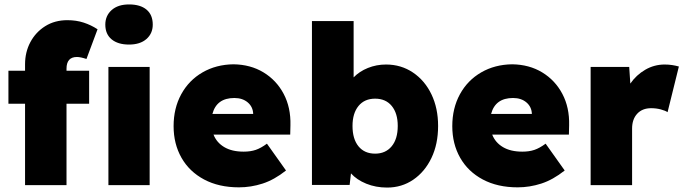

<svg xmlns="http://www.w3.org/2000/svg" viewBox="-20 -835 3092 866"><path d="M93 0V-367H18V-516H93V-545Q93 -600 117 -645Q141 -690 184 -717Q227 -744 284 -744Q324 -744 357.5 -733Q391 -722 420 -703L370 -569Q343 -578 327 -578Q280 -578 280 -525V-516H382V-367H280V0ZM562 -634Q512 -634 483.5 -657.5Q455 -681 455 -724Q455 -764 483.5 -789.5Q512 -815 562 -815Q613 -815 641 -791.5Q669 -768 669 -724Q669 -684 640.5 -659Q612 -634 562 -634ZM469 0V-533H655V0Z M1058 10Q967 10 900.5 -25.5Q834 -61 798.5 -123.5Q763 -186 763 -266Q763 -347 797.5 -410Q832 -473 893.5 -508.5Q955 -544 1033 -545Q1110 -544 1168.5 -508.5Q1227 -473 1259.5 -411.5Q1292 -350 1290 -270L1289 -228H943Q957 -192 991.5 -171.5Q1026 -151 1079 -151Q1110 -151 1133.5 -159Q1157 -167 1184 -187L1270 -66Q1217 -24 1164.5 -7Q1112 10 1058 10ZM1037 -393Q957 -393 938 -321H1122Q1121 -353 1097.5 -373Q1074 -393 1037 -393Z M1726 11Q1675 11 1632 -6.5Q1589 -24 1563 -53L1557 -1H1387V-740H1575V-486Q1601 -513 1639.5 -528.5Q1678 -544 1721 -544Q1789 -544 1842.5 -508Q1896 -472 1926 -409.5Q1956 -347 1956 -267Q1956 -185 1926 -122.5Q1896 -60 1844 -24.5Q1792 11 1726 11ZM1672 -142Q1719 -142 1746.5 -175Q1774 -208 1774 -267Q1774 -324 1747 -357Q1720 -390 1672 -390Q1624 -390 1597 -357Q1570 -324 1570 -267Q1570 -208 1597 -175Q1624 -142 1672 -142Z M2315 10Q2224 10 2157.5 -25.5Q2091 -61 2055.5 -123.5Q2020 -186 2020 -266Q2020 -347 2054.5 -410Q2089 -473 2150.5 -508.5Q2212 -544 2290 -545Q2367 -544 2425.5 -508.5Q2484 -473 2516.5 -411.5Q2549 -350 2547 -270L2546 -228H2200Q2214 -192 2248.5 -171.5Q2283 -151 2336 -151Q2367 -151 2390.5 -159Q2414 -167 2441 -187L2527 -66Q2474 -24 2421.5 -7Q2369 10 2315 10ZM2294 -393Q2214 -393 2195 -321H2379Q2378 -353 2354.5 -373Q2331 -393 2294 -393Z M2644 0V-533H2818L2823 -458Q2850 -497 2890.5 -520.5Q2931 -544 2978 -544Q2996 -544 3012 -541.5Q3028 -539 3042 -535L2991 -329Q2981 -336 2960.5 -341.5Q2940 -347 2917 -347Q2877 -347 2854 -322Q2831 -297 2831 -255V0Z"/></svg>

Font: Lexend Deca ExtraBold
Style: Regular
Weight: 800
Designer: Bonnie Shaver-Troup, Thomas Jockin
Foundry: Lexend
Version: Version 1.008; ttfautohint (v1.8.4.7-5d5b)